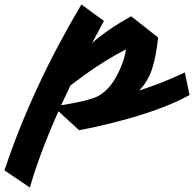

<svg xmlns="http://www.w3.org/2000/svg" viewBox="-214 -557 870 861"><path d="M199 -364Q265 -423 374 -484L495 -389Q487 -309 469 -251Q451 -193 410 -151Q518 -186 615 -232L636 -131Q509 -60 282 -4Q212 14 141 27L48 -58Q-38 136 -80 284L-194 207Q-71 -163 151 -537L252 -463ZM60 -85Q168 -102 218 -122Q290 -156 332 -266Q346 -300 351 -336Q249 -282 164 -220Q135 -199 102 -174Z"/></svg>

Font: Vampiro One
Style: Regular
Weight: 400
Designer: Riccardo De Franceschi
Foundry: Sorkin Type Co.
Version: Version 1.002